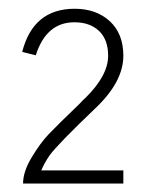

<svg xmlns="http://www.w3.org/2000/svg" viewBox="-20 -819 343 443"><path d="M31.2 -699.2Q56.6 -798.8 152.3 -798.8Q202.1 -798.8 233.4 -770Q264.6 -741.2 264.6 -690.4Q264.6 -629.9 199.2 -568.4Q113.3 -486.3 94.7 -460.9Q82 -442.4 75.2 -425.8H264.6V-395.5H33.2Q33.2 -422.9 53.2 -456.1Q73.2 -489.3 92.3 -509.3Q111.3 -529.3 164.1 -580.1Q171.9 -588.9 176.8 -592.8Q229.5 -644.5 229.5 -690.4Q229.5 -727.5 208.5 -747.6Q187.5 -767.6 151.4 -767.6Q86.9 -767.6 62.5 -691.4Z"/></svg>

Font: Gothic A1 ExtraLight
Style: Regular
Weight: 275
Designer: HanYang I&C Co.,Ltd.
Foundry: HanYang I&C Co.,Ltd.
Version: Version 2.50